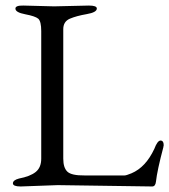

<svg xmlns="http://www.w3.org/2000/svg" viewBox="-20 -673 615 698"><path d="M332 -642.1Q332 -627.9 294.9 -621.6Q257.8 -615.2 233.9 -605Q210 -594.7 210 -566.9V-96.2Q210 -63 225.1 -48.8Q240.2 -34.7 287.1 -35.2H433.1Q439 -35.2 458 -43Q509.8 -64.9 541 -131.8Q552.2 -161.6 563.5 -162.1Q575.2 -162.1 575.2 -144Q574.2 -143.1 574.2 -141.1V-139.2Q551.3 -53.2 546.9 -12.2Q544.9 4.9 533.2 4.9L189.9 0L55.2 4.9Q27.3 4.9 26.9 -6.3Q26.9 -18.1 48.8 -23.9Q89.8 -31.7 109.9 -47.9Q129.9 -64 129.9 -96.2V-560.1Q129.9 -595.2 119.1 -605Q107.9 -614.3 71.8 -621.1Q35.6 -627.9 36.1 -642.1Q36.1 -653.3 64.9 -652.8L176.8 -649.9L303.2 -652.8Q332 -652.8 332 -642.1Z"/></svg>

Font: EBGaramond
Style: Regular
Weight: 400
Version: Version 000.012g